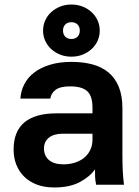

<svg xmlns="http://www.w3.org/2000/svg" viewBox="-20 -815 615 847"><path d="M219 12Q176 12 143 -0.5Q110 -13 87 -35.5Q64 -58 52 -88.5Q40 -119 40 -155Q40 -315 230 -315H388V-340Q388 -392 364.5 -413Q341 -434 290 -434Q245 -434 225 -418.5Q205 -403 202 -380H70Q72 -414 87.5 -444Q103 -474 131.5 -495.5Q160 -517 201 -529.5Q242 -542 295 -542Q346 -542 387.5 -531Q429 -520 458.5 -495.5Q488 -471 504 -432Q520 -393 520 -338V-135Q520 -93 521.5 -61.5Q523 -30 527 0H404Q400 -22 399.5 -33.5Q399 -45 399 -68Q377 -36 332.5 -12Q288 12 219 12ZM260 -90Q284 -90 307 -96.5Q330 -103 348 -116.5Q366 -130 377 -151Q388 -172 388 -200V-225H255Q217 -225 195.5 -207.5Q174 -190 174 -160Q174 -128 196 -109Q218 -90 260 -90ZM295 -565Q268 -565 245.5 -574Q223 -583 206 -598.5Q189 -614 179.5 -635Q170 -656 170 -680Q170 -704 179.5 -725Q189 -746 206 -761.5Q223 -777 245.5 -786Q268 -795 295 -795Q322 -795 344.5 -786Q367 -777 384 -761.5Q401 -746 410.5 -725Q420 -704 420 -680Q420 -656 410.5 -635Q401 -614 384 -598.5Q367 -583 344.5 -574Q322 -565 295 -565ZM295 -643Q312 -643 322 -653Q332 -663 332 -680Q332 -697 322 -707Q312 -717 295 -717Q278 -717 268 -707Q258 -697 258 -680Q258 -663 268 -653Q278 -643 295 -643Z"/></svg>

Font: Golos Text DemiBold
Style: Regular
Weight: 600
Designer: A.Korolkova, Vitaly Kuzmin
Foundry: ParaType Ltd
Version: Version 2.002